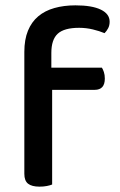

<svg xmlns="http://www.w3.org/2000/svg" viewBox="-20 -692 448 718"><path d="M172 -439H361Q365 -433 368.5 -422.5Q372 -412 372 -398Q372 -356 334 -356H175V-2Q168 1 155.5 3.5Q143 6 128 6Q99 6 85 -5Q71 -16 71 -42V-498Q71 -544 84.5 -577Q98 -610 123 -631Q148 -652 183.5 -662Q219 -672 262 -672Q324 -672 357 -656Q390 -640 390 -611Q390 -597 384.5 -586.5Q379 -576 371 -568Q352 -576 327 -582Q302 -588 276 -588Q220 -588 196 -566Q172 -544 172 -494Z"/></svg>

Font: Baloo Thambi 2 Medium
Style: Regular
Weight: 500
Designer: Aadarsh Rajan and Ek Type
Foundry: Ek Type
Version: Version 1.640;hotconv 1.0.111;makeotfexe 2.5.65597; ttfautoh